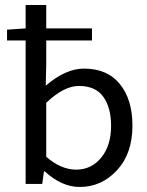

<svg xmlns="http://www.w3.org/2000/svg" viewBox="-20 -732 584 764"><path d="M297 12Q226 12 158 -50H155L148 0H82V-571H8V-614L82 -619V-712H164V-619H346V-571H164V-478L162 -391Q241 -459 314 -459Q407 -459 457 -397.5Q507 -336 507 -232Q507 -121 445.5 -54.5Q384 12 297 12ZM283 -57Q344 -57 383 -105Q422 -153 422 -231Q422 -304 391 -347Q360 -390 294 -390Q234 -390 164 -323V-108Q223 -57 283 -57Z"/></svg>

Font: Toshiba Sans
Style: Regular
Weight: 400
Designer: Paul D. Hunt
Foundry: Toshiba Corporation
Version: Version 2.020;PS 2.0;hotconv 1.0.86;makeotf.lib2.5.63406